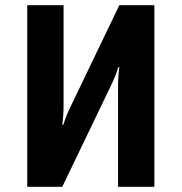

<svg xmlns="http://www.w3.org/2000/svg" viewBox="-20 -720 700 740"><path d="M435 0H575V-700H440L250 -305C235 -275 224 -239 224 -239H220C220 -239 225 -275 225 -305V-700H85V0H220L410 -395C425 -425 436 -461 436 -461H440C440 -461 435 -425 435 -395Z"/></svg>

Font: Scada
Style: Bold
Weight: 700
Designer: Jovanny Lemonad
Foundry: Jovanny Lemonad
Version: Version 3.005